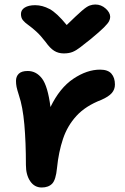

<svg xmlns="http://www.w3.org/2000/svg" viewBox="-20 -820 556 852"><path d="M165 12Q133 12 114 -16Q95 -44 95 -88Q95 -189 88 -268Q81 -347 64 -397Q56 -422 53.5 -434.5Q51 -447 51 -461Q51 -481 63.5 -493Q76 -505 103 -505Q141 -505 166.5 -471.5Q192 -438 204 -345Q245 -430 305.5 -470.5Q366 -511 424 -511Q459 -511 474.5 -493Q490 -475 490 -445Q490 -423 476 -407Q462 -391 430 -377Q360 -350 319.5 -306Q279 -262 259.5 -203.5Q240 -145 233 -75Q228 -22 211.5 -5Q195 12 165 12ZM403 -800Q429 -800 449 -782Q469 -764 469 -745Q469 -736 464 -726Q459 -716 441 -698Q423 -680 383 -647Q354 -624 336 -610Q318 -596 302 -589.5Q286 -583 263 -583Q239 -583 220.5 -594.5Q202 -606 183 -633Q160 -663 140.5 -680.5Q121 -698 105.5 -709Q90 -720 81.5 -730.5Q73 -741 73 -758Q73 -776 90 -786.5Q107 -797 136 -797Q168 -797 200 -780Q232 -763 276 -709Q320 -752 342.5 -771.5Q365 -791 378 -795.5Q391 -800 403 -800Z"/></svg>

Font: Shantell Sans Normal
Style: Regular
Weight: 600
Designer: Stephen Nixon, Anya Danilova, Shantell Martin
Foundry: Arrow Type
Version: Version 1.009;[a7da0bfa3]